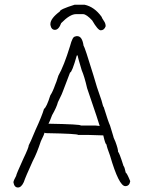

<svg xmlns="http://www.w3.org/2000/svg" viewBox="-20 -831 626 835"><path d="M314 -673.8H315.9Q337.4 -673.8 343.3 -632.8Q348.6 -627 386.2 -503.9Q399.9 -454.1 421.4 -394.5Q428.7 -365.2 431.2 -365.2Q450.7 -301.8 458.5 -285.2Q458.5 -284.2 472.2 -240.2Q472.2 -235.4 481.9 -214.8Q493.7 -183.1 493.7 -169.9Q498 -169.9 517.1 -109.4Q521.5 -106 526.9 -80.1Q531.7 -79.1 546.4 -43Q543 -21.5 524.9 -21.5Q497.1 -21.5 458.5 -154.3Q444.8 -190.4 442.9 -203.1Q438 -203.1 429.2 -242.2Q387.2 -244.1 366.7 -244.1H319.8Q319.8 -249.5 179.2 -252Q175.3 -253.9 173.3 -253.9Q173.3 -248.5 157.7 -216.8Q140.1 -163.6 122.6 -130.9Q91.3 -62.5 83.5 -39.1Q72.8 -15.6 58.1 -15.6Q42.5 -15.6 38.6 -37.1V-39.1Q38.6 -44.9 50.3 -66.4Q50.3 -72.3 81.5 -140.6Q105 -189.5 105 -199.2Q109.9 -206.5 134.3 -265.6Q162.1 -325.7 171.4 -357.4Q182.6 -364.7 198.7 -416Q209.5 -432.1 220.2 -462.9Q223.6 -468.8 233.9 -502Q257.8 -543.5 284.7 -630.9Q295.4 -671.9 306.2 -671.9Q309.6 -673.8 314 -673.8ZM314 -589.8Q293 -515.6 284.7 -515.6L253.4 -433.6Q253.4 -430.2 231.9 -386.7Q226.6 -365.2 206.5 -330.1Q194.8 -298.8 190.9 -293Q331.5 -290.5 331.5 -285.2H394L413.6 -283.2Q413.6 -287.1 358.9 -447.3Q347.2 -498.5 335.4 -525.4Q317.9 -583 317.9 -589.8ZM347.7 -810.5Q390.6 -801.3 421.9 -757.8Q421.9 -754.9 431.6 -740.2Q439.5 -729.5 439.5 -716.8Q433.1 -699.2 418 -699.2Q405.8 -699.2 380.9 -742.2Q356.4 -768.6 341.8 -769.5H310.5Q284.2 -769.5 246.1 -730.5Q235.4 -701.2 218.8 -701.2Q203.1 -701.2 199.2 -722.7V-726.6Q199.2 -750.5 240.2 -781.2Q240.2 -790.5 304.7 -810.5Z"/></svg>

Font: CEF Fonts CJK
Style: Regular
Weight: 400
Designer: PartyBoss (派对大魔王)
Version: Release 2.25